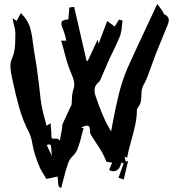

<svg xmlns="http://www.w3.org/2000/svg" viewBox="-20 -880 900 962"><path d="M286.6 62Q276.9 58.1 274.9 55.2Q271.5 50.3 268.6 4.4L212.4 16.6L210.4 13.2Q185.1 -27.8 180.2 -38.6Q152.3 -103 142.6 -157.2Q137.7 -190.9 124.5 -218.3Q94.2 -276.9 76.7 -339.4Q59.1 -401.9 44.4 -471.2Q32.2 -523.9 32.2 -548.8Q32.2 -568.4 39.1 -584.5Q50.8 -610.4 53.7 -635.7Q56.6 -661.1 56.6 -687.5L57.1 -710Q57.1 -730.5 50.3 -752.9Q45.9 -770 42.5 -788.1L64 -775.9Q74.7 -795.4 84.5 -814.9Q120.1 -779.3 130.9 -741Q141.6 -702.6 145 -663.6Q147.9 -640.1 151.9 -616.7Q163.1 -557.1 169.9 -497.6L174.8 -460L179.7 -417.5Q185.5 -346.2 206.1 -276.9Q206.1 -275.9 206.5 -275.4L213.4 -249.5L233.4 -262.7Q233.9 -251 235.4 -238.3Q237.3 -223.1 237.3 -207.5V-201.2Q237.3 -190.4 240.7 -187Q242.2 -185.1 254.4 -185.1L260.3 -185.5Q272 -185.5 277.8 -177.7H280.3L282.7 -190.9Q292 -239.3 292 -246.1Q291.5 -249 291.5 -252.4Q291.5 -255.9 321.3 -318.8L338.4 -355Q338.9 -356 338.9 -359.9Q339.4 -360.8 340.3 -381.3V-384.8Q340.3 -405.8 346.2 -425.8Q352.1 -441.9 352.1 -456.5Q352.1 -478.5 338.4 -508.3Q316.4 -561 302.2 -619.6Q292 -659.7 286.1 -676.3H312.5Q306.2 -707 296.4 -731.9Q287.6 -750 287.6 -761.7Q287.6 -767.6 289.6 -771.5Q295.4 -781.2 322.3 -782.7L327.6 -842.3L351.6 -845.7L413.6 -575.2L419.4 -574.2L468.8 -680.7L474.6 -662.1L517.1 -774.9L554.7 -747.1L576.2 -781.7L594.2 -777.3Q592.3 -768.1 590.8 -750Q589.4 -724.1 581.5 -699.7Q565.9 -661.6 547.9 -625.5Q537.1 -604.5 526.9 -582.5Q515.6 -557.1 482.9 -480Q480 -472.7 474.1 -467.8Q453.6 -452.1 453.6 -426.8Q453.6 -413.6 459 -398.4Q495.1 -292 527.8 -236.3L528.8 -235.4Q532.2 -228.5 536.6 -221.2L544.9 -266.1Q558.6 -339.4 575.4 -408.2Q592.3 -477.1 620.1 -542Q659.7 -629.9 768.1 -860.4L782.7 -840.3Q798.3 -820.3 799.8 -813Q799.8 -810.5 800.8 -809.6Q825.7 -799.3 825.7 -778.3Q825.7 -768.1 817.4 -748.5L816.9 -748L790 -682.1Q756.8 -603 728 -521Q715.8 -483.4 697.3 -450.7Q688.5 -431.6 688.5 -405.3V-402.3Q688 -385.7 685.1 -369.1Q682.1 -356.4 672.9 -344.2L666 -333Q666 -294.4 658 -256.6Q649.9 -218.8 639.2 -181.6Q622.1 -122.1 617.2 -89.4L604 -95.2L609.9 -70.3L621.6 -73.2L600.1 19.5L573.7 10.3L599.6 -61L588.4 -65.9Q577.6 -22 547.9 -22Q538.1 -22 526.4 -27.8L542 -65.4Q523.9 -67.4 513.7 -69.3L506.3 -85.9Q496.1 -112.8 464.4 -159.7Q454.1 -174.8 443.8 -191.4L441.9 -193.8V-194.3Q431.2 -208.5 431.2 -220.7V-226.1Q431.2 -250.5 416.5 -250.5Q409.7 -250.5 390.6 -243.2L389.2 -238.3Q390.6 -238.3 390.9 -238.5Q391.1 -238.8 391.6 -238.8L398.9 -238.3Q391.1 -211.4 389.2 -202.1Q380.9 -165 366.7 -129.4Q358.4 -111.8 344.5 -98.1Q330.6 -84.5 323.7 -68.8Q308.1 -25.9 297.9 18.6Q293.5 37.1 288.1 55.7ZM239.7 -98.1Q236.8 -151.9 232.4 -156.2H229.5Q224.1 -156.2 217.3 -154.3L214.4 -153.3Z"/></svg>

Font: Unutterable
Style: Regular
Weight: 400
Designer: GGBotNet
Foundry: f0n7.com
Version: 1.00